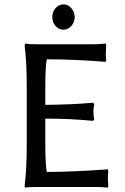

<svg xmlns="http://www.w3.org/2000/svg" viewBox="-20 -860 578 890"><path d="M189.9 -200.2Q189.9 -86.9 198.2 -58.1V-63Q257.8 -63 328.1 -66.2Q398.4 -69.3 439.5 -72.3L480 -75.2L481.9 -63Q480 -47.4 480 -30.8Q480 -27.3 481 -18.1Q481.9 -8.8 481.9 0L480 9.8Q456.1 6.8 419.9 6.8H147Q131.3 6.8 118.4 7.6Q105.5 8.3 100.6 8.8L95.2 9.8L94.2 -1Q104 -68.8 104 -200.2V-448.2Q104 -575.7 94.2 -647L96.2 -658.2Q112.8 -654.8 147 -654.8H410.2Q441.9 -654.8 470.2 -658.2L472.2 -647.9Q470.2 -619.6 470.2 -609.9Q470.2 -600.6 472.2 -585L470.2 -573.2Q331.5 -585 198.2 -585V-589.8Q189.9 -560.5 189.9 -448.2V-374Q314 -375 411.1 -383.8L417 -377.9Q413.1 -361.8 413.1 -341.8Q413.1 -322.3 417 -306.2L411.1 -299.8Q307.6 -310.1 189.9 -310.1ZM237.5 -739.5Q222.2 -756.8 222.2 -780.8Q222.2 -804.7 237.5 -822.3Q252.9 -839.8 273.9 -839.8Q294.9 -839.8 310.5 -822.3Q326.2 -804.7 326.2 -780.8Q326.2 -756.8 310.5 -739.5Q294.9 -722.2 273.9 -722.2Q252.9 -722.2 237.5 -739.5Z"/></svg>

Font: Linear Smooth Low Contrast
Style: Regular
Weight: 500
Designer: Philipp H. Poll, Flanker
Foundry: Philipp H. Poll, reworked by Flanker
Version: Version 1.010 | FøM Fix